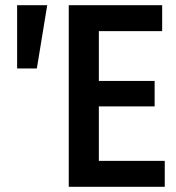

<svg xmlns="http://www.w3.org/2000/svg" viewBox="-20 -720 678 740"><path d="M46 -456V-700H162L122 -456ZM245 0V-700H605V-600H361V-408H576V-310H361V-100H615V0Z"/></svg>

Font: Tektur SemiCondensed Medium
Style: Regular
Weight: 500
Width: 4
Designer: Adam Jagosz
Foundry: Adam Jagosz
Version: Version 1.005;gftools[0.9.30]